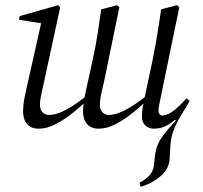

<svg xmlns="http://www.w3.org/2000/svg" viewBox="-20 -484 784 740"><path d="M522 236 518 220Q541 208 555.5 192.5Q570 177 573 155L578 111Q580 97 584.5 83Q589 69 598 54Q607 39 622 21Q637 3 658 -19L650 -26L696 -94L711 -95Q701 -77 689 -58Q677 -39 665.5 -18Q654 3 646.5 25.5Q639 48 637 73L634 126Q632 167 599 195Q566 223 522 236ZM129 12Q110 12 96.5 4Q83 -4 76 -19Q69 -34 69 -56Q69 -79 73.5 -102Q78 -125 83 -147L140 -401L153 -392L53 -408L56 -422L204 -464L212 -456L151 -174Q146 -151 140 -124.5Q134 -98 134 -81Q134 -61 144 -51Q154 -41 169 -41Q189 -41 213.5 -51Q238 -61 268.5 -81.5Q299 -102 336 -133L339 -114H332Q300 -81 265 -52.5Q230 -24 195.5 -6Q161 12 129 12ZM360 12Q341 12 327.5 4Q314 -4 307 -19Q300 -34 300 -56Q300 -66 301 -75.5Q302 -85 305 -98H304Q306 -110 308.5 -122.5Q311 -135 314 -147L338 -257Q349 -307 356 -352.5Q363 -398 370 -448L432 -464L440 -456L382 -174Q380 -163 375.5 -145.5Q371 -128 368 -110Q365 -92 365 -81Q365 -61 375 -51Q385 -41 399 -41Q419 -41 443.5 -51Q468 -61 499 -81.5Q530 -102 567 -133L569 -114H562Q531 -81 496 -52.5Q461 -24 426.5 -6Q392 12 360 12ZM574 12Q553 12 540 -0.5Q527 -13 527 -35Q527 -44 528 -56.5Q529 -69 535 -94L536 -101L568 -252Q578 -302 586 -350Q594 -398 601 -448L662 -464L671 -456L598 -102Q595 -86 593 -76Q591 -66 591 -55Q591 -48 595.5 -43.5Q600 -39 607 -39Q624 -39 648.5 -57Q673 -75 698 -105L711 -95Q696 -70 675.5 -45Q655 -20 629.5 -4Q604 12 574 12Z"/></svg>

Font: Source Serif 4 60pt
Style: Italic
Weight: 400
Italic angle: -12°
Version: Version 4.004;hotconv 1.0.116;makeotfexe 2.5.65601